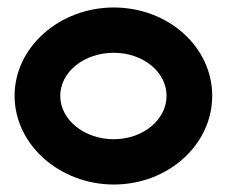

<svg xmlns="http://www.w3.org/2000/svg" viewBox="-20 -482 610 513"><path d="M19 -226C19 -95 140 11 284 11C429 11 547 -95 547 -226C547 -357 429 -462 284 -462C140 -462 19 -357 19 -226ZM141 -226C141 -290 205 -341 284 -341C362 -341 425 -290 425 -226C425 -162 362 -110 284 -110C205 -110 141 -162 141 -226Z"/></svg>

Font: Charger EcoBlack
Style: Black
Weight: 1000
Designer: Jasper
Foundry: Cannot Into Space Fonts
Version: Version 1.1